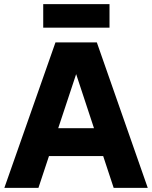

<svg xmlns="http://www.w3.org/2000/svg" viewBox="-20 -904 733 924"><path d="M1 0 247 -700H446L691 0H527L336 -579H357L165 0ZM116 -153 167 -287H528L580 -153ZM188 -771V-884H507V-771Z"/></svg>

Font: SUSE ExtraBold
Style: Regular
Weight: 800
Designer: Rene Bieder
Foundry: SUSE
Version: Version 1.000